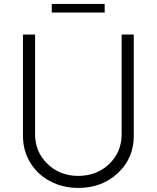

<svg xmlns="http://www.w3.org/2000/svg" viewBox="-20 -921 776 951"><path d="M236.3 -858.9V-901.4H498.5V-858.9ZM367.7 9.8Q290.5 9.8 227.8 -23.7Q165 -57.1 129.4 -116.2Q93.8 -175.3 93.8 -247.6V-750H153.8V-256.3Q153.8 -168.5 215.3 -109.1Q276.9 -49.8 367.7 -49.8Q459.5 -49.8 521 -108.9Q582.5 -168 582.5 -256.3V-750H642.6V-247.6Q642.6 -137.7 564.2 -64Q485.8 9.8 367.7 9.8Z"/></svg>

Font: Now Alt Light
Style: Regular
Weight: 300
Designer: Alfredo Marco Pradil
Foundry: Alfredo Marco Pradil
Version: Version 1.002;PS 001.002;hotconv 1.0.88;makeotf.lib2.5.64775